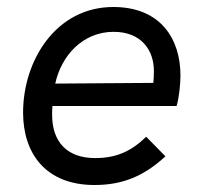

<svg xmlns="http://www.w3.org/2000/svg" viewBox="-20 -521 581 549"><path d="M250 8C329 8 390 -16 453 -74L398 -130C355 -88 312 -69 252 -69C173 -69 129 -114 129 -193C129 -201 129 -209 130 -218H485C492 -242 496 -280 496 -305C496 -410 439 -501 304 -501C140 -501 46 -348 46 -199C46 -82 111 8 250 8ZM138 -282C155 -361 216 -430 305 -430C386 -430 420 -375 420 -319C420 -304 419.5 -295 418.5 -284Z"/></svg>

Font: HK Grotesk
Style: Italic
Weight: 400
Italic angle: -16°
Designer: Alfredo Marco Pradil
Foundry: Hanken Design Co.
Version: Version 3.001;FEAKit 1.0